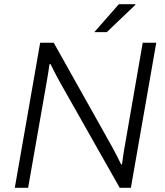

<svg xmlns="http://www.w3.org/2000/svg" viewBox="-20 -888 779 908"><path d="M426 -736H485L620 -865V-868H542ZM50 0H113L201 -502C205 -526 211 -559 214 -584L219 -585C230 -561 253 -518 263 -500L546 0H599L719 -686H655L569 -191C563 -160 561 -135 557 -111L553 -110C542 -134 522 -172 511 -192L234 -686H170Z"/></svg>

Font: Archivo ExtraLight
Style: Italic
Weight: 200
Italic angle: -10°
Designer: Hector Gatti
Foundry: Omnibus-Type
Version: Version 2.001